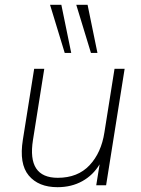

<svg xmlns="http://www.w3.org/2000/svg" viewBox="-20 -770 585 798"><path d="M219 8Q140 8 99.5 -40.5Q59 -89 75 -189L122 -484H164L117 -188Q92 -31 220 -31Q303 -31 352 -83Q401 -135 414 -220L456 -484H498L421 0H380L394 -87Q367 -42 322 -17Q277 8 219 8ZM358 -550 297 -750H344L385 -550ZM249 -550 188 -750H235L276 -550Z"/></svg>

Font: Nunito Sans ExtraLight
Style: Italic
Weight: 200
Italic angle: -9°
Designer: Vernon Adams
Foundry: Vernon Adams
Version: Version 3.006; ttfautohint (v1.8.3)